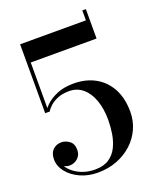

<svg xmlns="http://www.w3.org/2000/svg" viewBox="-149 -892 809 991"><g transform="rotate(-20 255.0 -397.0)"><path d="M216 10Q163 10 119.8 -9.8Q76.5 -29.5 50.8 -61.8Q25 -94 25 -132Q25 -166 43.8 -184Q62.5 -202 90 -202Q113 -202 134 -186.5Q155 -171 155 -138Q155 -118 146 -104Q137 -90 122 -82.2Q107 -74.5 90 -74.5Q78.5 -74.5 67 -79.2Q55.5 -84 46.5 -92Q37.5 -100 31.8 -110.5Q26 -121 26 -132H45.5Q45.5 -108.5 58 -86.5Q70.5 -64.5 92.8 -47.2Q115 -30 144.2 -20Q173.5 -10 207.5 -10Q254.5 -10 284 -29.5Q313.5 -49 329.5 -81.2Q345.5 -113.5 351.8 -152Q358 -190.5 358 -228Q358 -289.5 341.2 -336.5Q324.5 -383.5 293 -410Q261.5 -436.5 218.5 -436.5Q182.5 -436.5 156.2 -426Q130 -415.5 113.5 -400.5Q97 -385.5 89 -371.5H70.5Q78.5 -390 101.5 -411.8Q124.5 -433.5 162.2 -449.5Q200 -465.5 253.5 -465.5Q320.5 -465.5 371.5 -437.2Q422.5 -409 451 -356Q479.5 -303 479.5 -228Q479.5 -179.5 460.2 -136.2Q441 -93 405.5 -60.2Q370 -27.5 322 -8.8Q274 10 216 10ZM64 -371.5V-750H425.5V-804.5H445V-643H83.5V-371.5Z"/></g></svg>

Font: Bodoni Moda Medium
Style: Regular
Weight: 500
Designer: Owen Earl
Foundry: indestructible type
Version: Version 2.005